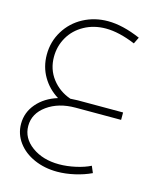

<svg xmlns="http://www.w3.org/2000/svg" viewBox="-126 -595 884 1052"><g transform="rotate(15 316.0 -69.5)"><path d="M306.2 0Q209.5 0 145.3 46.4Q81.1 92.8 81.1 163.1Q81.1 232.4 143.3 277.8Q205.6 323.2 297.9 323.2Q342.8 323.2 391.8 312.3Q440.9 301.3 474.1 284.2L490.2 321.8Q448.2 341.8 396.7 353.5Q345.2 365.2 297.9 365.2Q226.6 365.2 167.5 339.1Q108.4 313 74.2 266.4Q40 219.7 40 162.1Q40 97.2 83.3 46.9Q126.5 -3.4 199.2 -25.9Q142.6 -61 110.4 -116.5Q78.1 -171.9 78.1 -240.2Q78.1 -314.5 115.5 -375.2Q152.8 -436 216.3 -470Q279.8 -503.9 356 -503.9Q439 -503.9 541 -460L522.9 -422.9Q429.2 -461.9 355 -461.9Q287.1 -461.9 232.7 -431.9Q178.2 -401.9 148.7 -350.8Q119.1 -299.8 119.1 -238.8Q119.1 -168.5 159.4 -115.7Q199.7 -63 265.1 -40Q293.5 -42 307.1 -42H564V0Z"/></g></svg>

Font: Montserrat-Arabic ExtraLight
Style: Regular
Weight: 275
Designer: Mohamed Gaber
Foundry: Kief Type Foundry
Version: Version 5.008;PS 005.008;hotconv 1.0.88;makeotf.lib2.5.64775